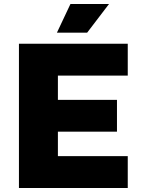

<svg xmlns="http://www.w3.org/2000/svg" viewBox="-20 -945 707 965"><path d="M527.8 -924.8 418 -780.8H266.1L334 -924.8ZM622.1 -564.9H271V-442.9H567.9V-283.2H271V-160.2H622.1V0H75.2V-725.1H622.1Z"/></svg>

Font: Stilu Bold
Style: Regular
Weight: 700
Designer: Genilson Lima Santos
Foundry: Genilson Lima Santos
Version: Version 1.200;PS 001.200;hotconv 1.0.88;makeotf.lib2.5.64775